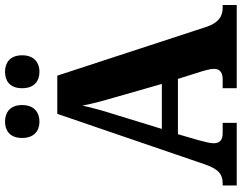

<svg xmlns="http://www.w3.org/2000/svg" viewBox="-119 -843 962 764"><g transform="rotate(-90 362.0 -461.0)"><path d="M459 -785C491 -785 524 -803 524 -854C524 -905 491 -922 459 -922C424 -922 393 -905 393 -854C393 -803 424 -785 459 -785ZM260 -785C293 -785 326 -803 326 -854C326 -905 293 -922 260 -922C227 -922 195 -905 195 -854C195 -803 227 -785 260 -785ZM6 0H255V-56H214C185 -56 174 -69 174 -92C174 -110 183 -139 187 -155L210 -234H430L460 -139C463 -128 470 -107 470 -90C470 -64 451 -56 428 -56H393V0H724V-56H713C678 -56 654 -73 638 -118L443 -714H291L90 -127C70 -68 47 -56 14 -56H6ZM231 -298 290 -490C303 -530 314 -571 324 -614C332 -570 344 -528 356 -487L410 -298Z"/></g></svg>

Font: Noto Serif Hebrew SemiCondensed ExtraBold
Style: Regular
Weight: 800
Width: 4
Designer: Monotype Design Team
Foundry: Monotype Imaging Inc.
Version: Version 2.004